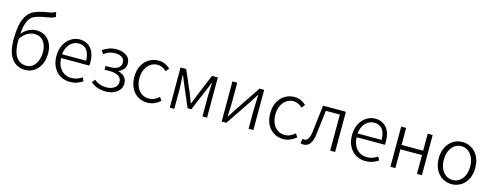

<svg xmlns="http://www.w3.org/2000/svg" viewBox="-24 -1636 6340 2473"><g transform="rotate(15 3146.0 -399.0)"><path d="M64 -321Q64 -502 102.5 -596Q141 -690 209.5 -725.5Q278 -761 398 -780Q439 -786 458 -792Q477 -798 503 -811L516 -749Q496 -736 472 -729Q448 -722 412 -716Q293 -698 238 -671Q183 -644 154.5 -564Q126 -484 126 -311Q126 -184 173 -113.5Q220 -43 311 -43Q357 -43 393.5 -71.5Q430 -100 451 -150.5Q472 -201 472 -266Q472 -356 429.5 -411Q387 -466 309 -466Q262 -466 216 -440.5Q170 -415 125 -355L123 -410Q162 -463 214 -490.5Q266 -518 322 -518Q388 -518 437.5 -487Q487 -456 514 -399Q541 -342 541 -266Q541 -183 510 -119.5Q479 -56 426 -21.5Q373 13 311 13Q193 13 128.5 -73.5Q64 -160 64 -321Z M652 -267Q652 -351 685 -415Q718 -479 772.5 -514Q827 -549 888 -549Q953 -549 1000 -519Q1047 -489 1071.5 -433Q1096 -377 1096 -299Q1096 -269 1093 -255H718Q719 -192 743.5 -143.5Q768 -95 811 -68Q854 -41 910 -41Q950 -41 983.5 -52.5Q1017 -64 1050 -87L1075 -40Q1036 -15 995.5 -1Q955 13 903 13Q833 13 776 -20.5Q719 -54 685.5 -117.5Q652 -181 652 -267ZM889 -495Q846 -495 808.5 -472Q771 -449 746.5 -406Q722 -363 717 -305H1037Q1037 -398 998 -446.5Q959 -495 889 -495Z M1182 -56 1213 -99Q1250 -68 1290.5 -54.5Q1331 -41 1378 -41Q1440 -41 1482 -71Q1524 -101 1524 -151Q1524 -202 1483.5 -228.5Q1443 -255 1368 -255H1297V-305H1354Q1427 -305 1464 -331Q1501 -357 1501 -402Q1501 -448 1467.5 -471.5Q1434 -495 1379 -495Q1331 -495 1296.5 -482Q1262 -469 1226 -443L1197 -488Q1236 -517 1280.5 -533Q1325 -549 1382 -549Q1461 -549 1513.5 -512Q1566 -475 1566 -408Q1566 -367 1542.5 -335.5Q1519 -304 1476 -286V-281Q1527 -269 1558.5 -235Q1590 -201 1590 -146Q1590 -99 1562 -63Q1534 -27 1487 -7Q1440 13 1383 13Q1324 13 1275 -3Q1226 -19 1182 -56Z M1691 -267Q1691 -354 1725 -417.5Q1759 -481 1816 -515Q1873 -549 1941 -549Q2028 -549 2097 -484L2062 -440Q2004 -493 1943 -493Q1891 -493 1849 -464.5Q1807 -436 1783 -384.5Q1759 -333 1759 -267Q1759 -201 1782 -150Q1805 -99 1846.5 -71Q1888 -43 1942 -43Q1980 -43 2015 -59Q2050 -75 2078 -101L2109 -56Q2072 -24 2028.5 -5.5Q1985 13 1937 13Q1867 13 1811 -20.5Q1755 -54 1723 -117.5Q1691 -181 1691 -267Z M2310 -536 2430 -259 2449 -210Q2465 -168 2481 -125H2486Q2526 -219 2539 -259L2655 -536H2732V0H2671V-279Q2671 -321 2678 -447H2674Q2661 -414 2647 -381Q2636 -355 2625 -329L2509 -52H2459L2340 -329L2316 -387L2292 -447H2287Q2289 -421 2289 -407Q2295 -317 2295 -279V0H2235V-536Z M2991 -536V-285Q2991 -222 2986 -130Q2985 -108 2984 -85H2989Q3006 -111 3022 -136L3063 -200L3288 -536H3350V0H3286V-250Q3286 -298 3292 -414Q3293 -433 3294 -451H3289L3215 -335L2989 0H2927V-536Z M3503 -267Q3503 -354 3537 -417.5Q3571 -481 3628 -515Q3685 -549 3753 -549Q3840 -549 3909 -484L3874 -440Q3816 -493 3755 -493Q3703 -493 3661 -464.5Q3619 -436 3595 -384.5Q3571 -333 3571 -267Q3571 -201 3594 -150Q3617 -99 3658.5 -71Q3700 -43 3754 -43Q3792 -43 3827 -59Q3862 -75 3890 -101L3921 -56Q3884 -24 3840.5 -5.5Q3797 13 3749 13Q3679 13 3623 -20.5Q3567 -54 3535 -117.5Q3503 -181 3503 -267Z M3979 6 3992 -55Q4008 -51 4016 -51Q4079 -51 4093 -177Q4106 -285 4118 -392L4136 -536H4440V0H4374V-481H4187L4177 -393Q4159 -239 4149 -162Q4139 -74 4107 -30.5Q4075 13 4022 13Q3997 13 3979 6Z M4593 -267Q4593 -351 4626 -415Q4659 -479 4713.5 -514Q4768 -549 4829 -549Q4894 -549 4941 -519Q4988 -489 5012.5 -433Q5037 -377 5037 -299Q5037 -269 5034 -255H4659Q4660 -192 4684.5 -143.5Q4709 -95 4752 -68Q4795 -41 4851 -41Q4891 -41 4924.5 -52.5Q4958 -64 4991 -87L5016 -40Q4977 -15 4936.5 -1Q4896 13 4844 13Q4774 13 4717 -20.5Q4660 -54 4626.5 -117.5Q4593 -181 4593 -267ZM4830 -495Q4787 -495 4749.5 -472Q4712 -449 4687.5 -406Q4663 -363 4658 -305H4978Q4978 -398 4939 -446.5Q4900 -495 4830 -495Z M5243 -536V-309H5531V-536H5597V0H5531V-251H5243V0H5177V-536Z M5750 -267Q5750 -354 5783 -417.5Q5816 -481 5871.5 -515Q5927 -549 5993 -549Q6059 -549 6115 -515Q6171 -481 6204 -417.5Q6237 -354 6237 -267Q6237 -181 6204 -117.5Q6171 -54 6115 -20.5Q6059 13 5993 13Q5927 13 5871.5 -20.5Q5816 -54 5783 -117.5Q5750 -181 5750 -267ZM6169 -267Q6169 -333 6146.5 -384.5Q6124 -436 6084 -464.5Q6044 -493 5993 -493Q5942 -493 5902.5 -464.5Q5863 -436 5840.5 -384.5Q5818 -333 5818 -267Q5818 -201 5840.5 -150Q5863 -99 5902.5 -71Q5942 -43 5993 -43Q6044 -43 6084 -71Q6124 -99 6146.5 -150Q6169 -201 6169 -267Z"/></g></svg>

Font: 寒蝉端黑体 Light
Style: Regular
Weight: 300
Designer: ChillDuanSans {Warren2060}; 
Source Han Sans {Ryoko NISHIZUKA 西塚涼子 (kana, bopomofo & ideographs); Paul D. Hunt (Latin, G
Foundry: ChillType&Adobe
Version: Version 1.300;Glyphs 3.3 (3306)